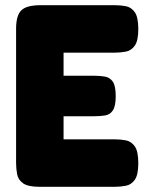

<svg xmlns="http://www.w3.org/2000/svg" viewBox="-20 -711 572 740"><path d="M133 9Q88 9 69 -4.5Q50 -18 46 -39.5Q42 -61 42 -83V-600Q42 -652 62.5 -671.5Q83 -691 136 -691H422Q445 -691 465.5 -687Q486 -683 499.5 -664Q513 -645 513 -599Q513 -554 499.5 -535Q486 -516 465 -512Q444 -508 421 -508H225V-419H345Q368 -419 386 -415.5Q404 -412 415 -396Q426 -380 426 -340Q426 -302 415 -285.5Q404 -269 385 -266Q366 -263 343 -263H225V-174H422Q445 -174 465.5 -170Q486 -166 499.5 -147Q513 -128 513 -82Q513 -37 499.5 -18Q486 1 465 5Q444 9 421 9Z"/></svg>

Font: Fredoka SemiCondensed
Style: Bold
Weight: 700
Width: 4
Designer: Ben Nathan
Foundry: Milena B. Brandão, Ben Nathan
Version: Version 2.001